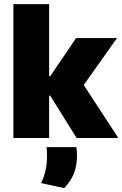

<svg xmlns="http://www.w3.org/2000/svg" viewBox="-20 -680 603 946"><path d="M357.5 0 227.5 -208.5H191.5V-304.5H227.5L355 -492.5H556.5L381.5 -245.5V-278L563 0ZM46 0V-659.5H222V0ZM356.5 45Q357.5 54 358.5 65Q359.5 76 359.5 87Q359.5 134 344.8 172.8Q330 211.5 296.5 247L182.5 222Q196.5 193.5 204 161.2Q211.5 129 211.5 88.5Q211.5 77.5 211 67.2Q210.5 57 209.5 45Z"/></svg>

Font: Anek Latin ExtraBold
Style: Regular
Weight: 800
Designer: Yesha Goshar
Foundry: Ek Type
Version: Version 1.003